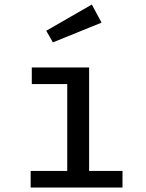

<svg xmlns="http://www.w3.org/2000/svg" viewBox="-20 -844 655 864"><path d="M381 -540.5V-74.9H531.3V0H117.9V-74.9H282.6V-465.6H123.1V-540.5ZM393.3 -823.6 436.9 -742.1 217.9 -653.3 188.2 -705.6Z"/></svg>

Font: Fira Code Retina
Style: Regular
Weight: 450
Monospace: yes
Designer: Carrois Corporate, Edenspiekermann AG, Nikita Prokopov
Foundry: Carrois Corporate, Edenspiekermann AG, Nikita Prokopov
Version: Version 6.002